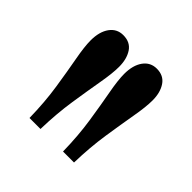

<svg xmlns="http://www.w3.org/2000/svg" viewBox="-99 -908 494 494"><g transform="rotate(45 148.0 -661.0)"><path d="M189 -500Q188 -556.5 180.5 -605.5Q173 -654.5 166 -692.2Q159 -730 159 -752.5Q159 -784 172.5 -802.8Q186 -821.5 209 -821.5Q234 -821.5 246.5 -803Q259 -784.5 259 -756Q259 -732 252.2 -693.8Q245.5 -655.5 238 -606.5Q230.5 -557.5 229 -500ZM67 -500Q66 -556.5 58.5 -605.5Q51 -654.5 44 -692.2Q37 -730 37 -752.5Q37 -784 50.5 -802.8Q64 -821.5 87 -821.5Q112.5 -821.5 124.8 -803Q137 -784.5 137 -756Q137 -732 130.2 -693.8Q123.5 -655.5 116 -606.5Q108.5 -557.5 107 -500Z"/></g></svg>

Font: Libre Caslon Condensed
Style: Bold
Weight: 700
Designer: Pablo Impallari, Rodrigo Fuenzalida, Katja Schimmel, Ertekin Erdin
Foundry: Pablo Impallari, Rodrigo Fuenzalida
Version: Version 2.000; ttfautohint (v1.8.4.7-5d5b);gftools[0.9.33]